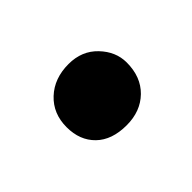

<svg xmlns="http://www.w3.org/2000/svg" viewBox="-45 -243 350 350"><g transform="rotate(-45 130.5 -68.0)"><path d="M52 -66Q52 -101 75.5 -123Q99 -145 136 -145Q170 -145 191.5 -122.5Q213 -100 213 -72Q213 -35 190.5 -13Q168 9 132 9Q94 9 73 -11.5Q52 -32 52 -66Z"/></g></svg>

Font: Vollkorn SC SemiBold
Style: Regular
Weight: 600
Designer: Friedrich Althausen
Foundry: Friedrich Althausen
Version: Version 4.015